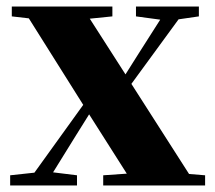

<svg xmlns="http://www.w3.org/2000/svg" viewBox="-20 -566 657 586"><path d="M395 -516 469 -506 404 -404 363 -339 254 -509 323 -516V-546H16V-516L68 -510L234 -246L85 -39L11 -31V0H215V-31L142 -40L212 -153L252 -217L367 -36L295 -31V0H606V-31L557 -35L381 -310L525 -507L587 -516V-546H395Z"/></svg>

Font: Noto Serif SC Black
Style: Regular
Weight: 900
Designer: Ryoko NISHIZUKA 西塚涼子 (kana & ideographs); Frank Grießhammer (Latin, Greek & Cyrillic); Wenlong ZHANG 张文龙 (bopomofo); San
Foundry: Adobe
Version: Version 2.001;hotconv 1.1.0;makeotfexe 2.6.0